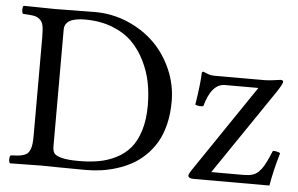

<svg xmlns="http://www.w3.org/2000/svg" viewBox="-48 -717 1223 788"><g transform="rotate(5 563.5 -322.5)"><path d="M776.9 -441.9Q780.8 -440.9 793.9 -435.1Q807.1 -429.2 826.2 -429.2H1028.8Q1041.5 -429.2 1056.9 -430.9Q1072.3 -432.6 1083 -434.3Q1093.8 -436 1095.2 -436Q1106.9 -436 1106.9 -429.2Q1106.9 -420.4 1085 -387.2L845.2 -34.2H978Q999.5 -34.2 1014.4 -38.6Q1029.3 -43 1040.5 -54.4Q1051.8 -65.9 1059.3 -78.6Q1066.9 -91.3 1077.1 -113.8L1089.8 -143.1Q1108.9 -143.1 1120.1 -136.2Q1097.2 -58.1 1087.9 0H775.9Q752.9 0 752.9 -12.2Q752.9 -17.6 762.2 -32.2L1007.8 -395H870.1Q814.9 -395 789.1 -300.8Q771.5 -297.4 755.9 -304.2Q770 -393.1 771 -436Q771 -438 772.9 -439.9Q774.9 -441.9 776.9 -441.9ZM190.9 -83Q190.9 -64.9 197.3 -55.2Q203.6 -45.4 228 -38.8Q252.4 -32.2 299.8 -32.2Q344.7 -32.2 381.6 -38.8Q418.5 -45.4 452.9 -62.7Q487.3 -80.1 510.7 -107.9Q534.2 -135.7 548.1 -180.4Q562 -225.1 562 -284.2Q562 -332.5 553.2 -377.7Q544.4 -422.9 522.9 -466.3Q501.5 -509.8 469.5 -541.7Q437.5 -573.7 387.5 -593.3Q337.4 -612.8 274.9 -612.8Q190.9 -612.8 190.9 -564ZM147.9 -645Q164.6 -645 221.2 -646Q277.8 -647 313 -647Q383.8 -647 447.8 -619.9Q511.7 -592.8 557.9 -547.4Q604 -502 631.1 -439.5Q658.2 -377 658.2 -308.1Q658.2 -256.8 647.5 -213.6Q636.7 -170.4 618.2 -138.9Q599.6 -107.4 573.7 -82.8Q547.9 -58.1 519.3 -42.5Q490.7 -26.9 457.5 -16.6Q424.3 -6.3 393.6 -2.2Q362.8 2 331.1 2Q271.5 2 215.3 1Q159.2 0 148.9 0Q116.7 0 19 2Q14.6 -2.4 14.6 -14.4Q14.6 -26.4 19 -30.8Q39.1 -31.7 50 -32.7Q61 -33.7 72.3 -37.4Q83.5 -41 88.9 -46.4Q94.2 -51.8 98.6 -62.3Q103 -72.8 104.5 -86.7Q106 -100.6 106 -122.1V-522.9Q106 -554.7 102.8 -571.8Q99.6 -588.9 88.1 -598.4Q76.7 -607.9 62.7 -610.1Q48.8 -612.3 19 -613.8Q14.6 -618.2 14.6 -630.4Q14.6 -642.6 19 -647Q118.7 -645 147.9 -645Z"/></g></svg>

Font: Linux Libertine G
Style: Regular
Weight: 400
Designer: Philipp H. Poll
Foundry: Philipp H. Poll
Version: Version 4.7.5